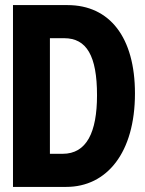

<svg xmlns="http://www.w3.org/2000/svg" viewBox="-20 -734 570 754"><path d="M31 0H240C400 0 510 -135 510 -367C510 -587 411 -714 245 -714H31ZM226 -130H176V-584H232C320 -584 361 -515 361 -360C361 -214 320 -130 226 -130Z"/></svg>

Font: Noto Sans Mono Condensed ExtraBold
Style: Regular
Weight: 800
Width: 3
Designer: Monotype Design Team
Foundry: Monotype Imaging Inc.
Version: Version 2.014